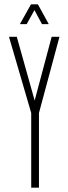

<svg xmlns="http://www.w3.org/2000/svg" viewBox="-20 -872 318 892"><path d="M125 0V-347L22 -700V-701H58L141 -405L220 -701H256V-700L161 -347V0ZM175 -760 140 -825 104 -760H73V-761L124 -852H155H156L206 -761V-760Z"/></svg>

Font: Foldit Thin ExtraLight
Style: Regular
Weight: 250
Version: Version 1.003